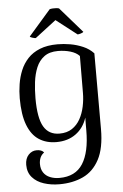

<svg xmlns="http://www.w3.org/2000/svg" viewBox="-62 -759 661 1036"><g transform="rotate(-5 268.5 -241.5)"><path d="M217.7 232.6Q172.5 232.6 133.7 220Q94.8 207.5 71.2 180.6Q47.7 153.8 47.7 112.8Q47.7 79.1 66.1 59Q84.5 39 110.5 39Q138.2 39 149.8 54.5Q135.3 64.8 128.6 80.3Q121.9 95.9 121.9 114.8Q121.9 142.5 134.6 161.3Q147.2 180.1 169.8 189.3Q192.3 198.6 220.6 198.6Q307.3 198.6 347.2 136Q387 73.5 387 -44.9Q387 -58.9 387 -77.5Q387 -96 387.5 -113.5Q369.4 -57.8 326.2 -26.7Q283.1 4.5 221.2 4.5Q167 4.5 127 -21.4Q87.1 -47.3 65.7 -103.2Q44.2 -159 44.2 -247.9Q44.2 -285.6 50.3 -324.3Q56.4 -363 70.9 -398.3Q85.4 -433.5 111.2 -461.2Q137 -488.9 176.7 -504.8Q216.3 -520.8 272.5 -520.8Q305.7 -520.8 341.2 -514.7Q376.6 -508.5 409.8 -494.3Q443 -480.1 466.5 -454.8V-45.1Q466.5 58.8 434.1 119.7Q401.8 180.5 345.8 206.6Q289.8 232.6 217.7 232.6ZM241.6 -39.7Q282.2 -39.7 309.8 -58.1Q337.4 -76.5 354.2 -106.8Q370.9 -137 378.7 -174.2Q386.5 -211.4 386.5 -247.9L387.5 -447.3Q370.2 -465.9 338.8 -475.2Q307.5 -484.5 271.3 -484.5Q225.4 -484.5 197.1 -463.4Q168.8 -442.4 154.1 -407.2Q139.4 -371.9 134.1 -328.7Q128.8 -285.4 128.8 -240.4Q128.8 -133.5 156.5 -86.6Q184.1 -39.7 241.6 -39.7ZM158.8 -564.3Q152.9 -564.3 140.9 -567.9Q128.8 -571.5 127.3 -575.5L247 -712.9Q253 -714.8 262.9 -715.6Q272.8 -716.3 282.3 -715.6Q291.7 -714.8 297.7 -712.9L417.4 -575.5Q414.8 -571.5 403.3 -567.9Q391.9 -564.3 385.5 -564.3L272.8 -651.7Z"/></g></svg>

Font: Arima Thin
Style: Regular
Weight: 100
Designer: Joana Correia and Natanael Gama
Foundry: NDISCOVER
Version: Version 1.101;gftools[0.9.23]